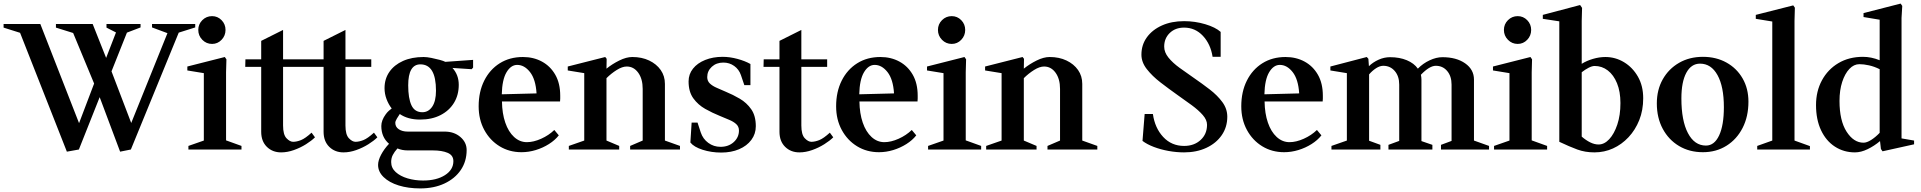

<svg xmlns="http://www.w3.org/2000/svg" viewBox="-30 -834 10715 1071"><path d="M343 12 82 -651 -10 -680V-700H195L411 -147L495 -368L378 -650L282 -680V-700H487L562 -511L617 -653L564 -680V-700H754V-681L678 -652L592 -436L702 -148L904 -649L818 -681V-700H1059V-681L967 -652L700 0L640 12L526 -292L410 0Z M1021 0V-20L1107 -50V-426L1015 -441V-463L1224 -516L1233 -503L1231 -431V-51L1317 -20V0ZM1153 -589Q1121 -589 1098.5 -612Q1076 -635 1076 -667Q1076 -699 1098.5 -721.5Q1121 -744 1153 -744Q1184 -744 1206 -721.5Q1228 -699 1228 -667Q1228 -635 1206 -612Q1184 -589 1153 -589Z M1538 16Q1490 16 1458.5 -15Q1427 -46 1427 -99V-461H1338L1339 -503H1427V-606L1549 -667V-503H1693V-461H1549V-134Q1549 -83 1568 -63Q1587 -43 1605 -43Q1625 -43 1649 -52.5Q1673 -62 1708 -94L1727 -68Q1708 -49 1677 -29.5Q1646 -10 1609.5 3Q1573 16 1538 16Z M1886 16Q1838 16 1806.5 -15Q1775 -46 1775 -99V-461H1686L1687 -503H1775V-606L1897 -667V-503H2041V-461H1897V-134Q1897 -83 1916 -63Q1935 -43 1953 -43Q1973 -43 1997 -52.5Q2021 -62 2056 -94L2075 -68Q2056 -49 2025 -29.5Q1994 -10 1957.5 3Q1921 16 1886 16Z M2314 217Q2247 217 2194 200.5Q2141 184 2110 154Q2079 124 2079 86Q2079 61 2095.5 29.5Q2112 -2 2140 -32Q2097 -69 2097 -131Q2097 -163 2122 -197Q2130 -208 2139 -216Q2148 -224 2155 -229Q2137 -252 2126 -281.5Q2115 -311 2115 -342Q2115 -394 2142 -433Q2169 -472 2218 -494Q2267 -516 2333 -516Q2351 -516 2376 -511Q2401 -506 2423 -500Q2445 -494 2454 -489L2609 -500V-457L2601 -448L2494 -455Q2529 -416 2529 -361Q2529 -304 2502.5 -260.5Q2476 -217 2427.5 -192Q2379 -167 2313 -167Q2245 -167 2200 -198Q2193 -188 2184 -173Q2175 -158 2175 -149Q2175 -126 2194.5 -113Q2214 -100 2244 -100H2450Q2503 -100 2538 -70Q2573 -40 2573 3Q2573 66 2540.5 114Q2508 162 2449.5 189.5Q2391 217 2314 217ZM2326 -208Q2360 -208 2381 -239Q2402 -270 2402 -328Q2402 -475 2315 -475Q2247 -475 2247 -358Q2247 -286 2265 -247Q2283 -208 2326 -208ZM2330 173Q2405 173 2452 143Q2499 113 2499 65Q2499 32 2467 18.5Q2435 5 2384 5H2244Q2213 5 2187 -6Q2170 13 2161 30.5Q2152 48 2152 70Q2152 103 2177.5 126Q2203 149 2243.5 161Q2284 173 2330 173Z M2879 15Q2811 15 2757 -18Q2703 -51 2671.5 -109Q2640 -167 2640 -241Q2640 -322 2671 -384Q2702 -446 2757.5 -481Q2813 -516 2887 -516Q2946 -516 2993 -490.5Q3040 -465 3067.5 -417Q3095 -369 3095 -300Q3095 -293 3095 -284.5Q3095 -276 3094 -268H2770Q2771 -201 2788.5 -150Q2806 -99 2837.5 -70Q2869 -41 2909 -41Q2946 -41 2988.5 -60Q3031 -79 3062 -109L3087 -79Q3066 -52 3032 -30.5Q2998 -9 2958.5 3Q2919 15 2879 15ZM2855 -472Q2820 -472 2795.5 -431Q2771 -390 2769 -308L2963 -313Q2958 -392 2926.5 -432Q2895 -472 2855 -472Z M3143 0V-20L3229 -50V-426L3137 -441V-463L3346 -516L3354 -506L3353 -451Q3385 -477 3424.5 -496.5Q3464 -516 3497 -516Q3550 -516 3591 -496.5Q3632 -477 3655.5 -443.5Q3679 -410 3679 -366V-50L3763 -20V0H3485V-20L3555 -50V-338Q3555 -394 3530 -428.5Q3505 -463 3466 -463Q3441 -463 3410 -443.5Q3379 -424 3353 -398V-50L3424 -20V0Z M3993 17Q3938 17 3889.5 1.5Q3841 -14 3821 -39L3828 -150H3861L3879 -95Q3891 -59 3921 -37Q3951 -15 3989 -15Q4034 -15 4063 -41.5Q4092 -68 4092 -106Q4092 -128 4076.5 -142Q4061 -156 4036.5 -166Q4012 -176 3984 -188Q3944 -204 3904 -226.5Q3864 -249 3837.5 -285.5Q3811 -322 3811 -380Q3811 -420 3835.5 -451Q3860 -482 3903.5 -499.5Q3947 -517 4001 -517Q4041 -517 4083.5 -505.5Q4126 -494 4156 -477V-359H4122L4103 -415Q4092 -447 4065.5 -466Q4039 -485 4005 -485Q3966 -485 3940.5 -461.5Q3915 -438 3915 -404Q3915 -382 3930 -368Q3945 -354 3968.5 -344Q3992 -334 4019 -322Q4058 -306 4096.5 -283.5Q4135 -261 4160.5 -224.5Q4186 -188 4186 -130Q4186 -87 4161 -53.5Q4136 -20 4092.5 -1.5Q4049 17 3993 17Z M4429 16Q4381 16 4349.5 -15Q4318 -46 4318 -99V-461H4229L4230 -503H4318V-606L4440 -667V-503H4584V-461H4440V-134Q4440 -83 4459 -63Q4478 -43 4496 -43Q4516 -43 4540 -52.5Q4564 -62 4599 -94L4618 -68Q4599 -49 4568 -29.5Q4537 -10 4500.5 3Q4464 16 4429 16Z M4873 15Q4805 15 4751 -18Q4697 -51 4665.5 -109Q4634 -167 4634 -241Q4634 -322 4665 -384Q4696 -446 4751.5 -481Q4807 -516 4881 -516Q4940 -516 4987 -490.5Q5034 -465 5061.5 -417Q5089 -369 5089 -300Q5089 -293 5089 -284.5Q5089 -276 5088 -268H4764Q4765 -201 4782.5 -150Q4800 -99 4831.5 -70Q4863 -41 4903 -41Q4940 -41 4982.5 -60Q5025 -79 5056 -109L5081 -79Q5060 -52 5026 -30.5Q4992 -9 4952.5 3Q4913 15 4873 15ZM4849 -472Q4814 -472 4789.5 -431Q4765 -390 4763 -308L4957 -313Q4952 -392 4920.5 -432Q4889 -472 4849 -472Z M5147 0V-20L5233 -50V-426L5141 -441V-463L5350 -516L5359 -503L5357 -431V-51L5443 -20V0ZM5279 -589Q5247 -589 5224.5 -612Q5202 -635 5202 -667Q5202 -699 5224.5 -721.5Q5247 -744 5279 -744Q5310 -744 5332 -721.5Q5354 -699 5354 -667Q5354 -635 5332 -612Q5310 -589 5279 -589Z M5471 0V-20L5557 -50V-426L5465 -441V-463L5674 -516L5682 -506L5681 -451Q5713 -477 5752.5 -496.5Q5792 -516 5825 -516Q5878 -516 5919 -496.5Q5960 -477 5983.5 -443.5Q6007 -410 6007 -366V-50L6091 -20V0H5813V-20L5883 -50V-338Q5883 -394 5858 -428.5Q5833 -463 5794 -463Q5769 -463 5738 -443.5Q5707 -424 5681 -398V-50L5752 -20V0Z M6575 16Q6532 16 6488 8Q6444 0 6406 -14.5Q6368 -29 6343 -48L6355 -198H6401Q6412 -120 6458.5 -70Q6505 -20 6575 -20Q6631 -20 6667 -53Q6703 -86 6703 -138Q6703 -165 6679.5 -192Q6656 -219 6618 -247Q6580 -275 6537 -305Q6489 -339 6443 -374.5Q6397 -410 6367 -448.5Q6337 -487 6337 -529Q6337 -584 6367.5 -626Q6398 -668 6451.5 -692Q6505 -716 6575 -716Q6636 -716 6693 -699Q6750 -682 6779 -656V-517H6734Q6723 -588 6680 -634Q6637 -680 6575 -680Q6526 -680 6495 -650Q6464 -620 6464 -574Q6464 -542 6488 -512.5Q6512 -483 6550 -455.5Q6588 -428 6630 -399Q6675 -368 6718 -335Q6761 -302 6788.5 -264.5Q6816 -227 6816 -183Q6816 -125 6785 -80Q6754 -35 6699.5 -9.5Q6645 16 6575 16Z M7133 15Q7065 15 7011 -18Q6957 -51 6925.5 -109Q6894 -167 6894 -241Q6894 -322 6925 -384Q6956 -446 7011.5 -481Q7067 -516 7141 -516Q7200 -516 7247 -490.5Q7294 -465 7321.5 -417Q7349 -369 7349 -300Q7349 -293 7349 -284.5Q7349 -276 7348 -268H7024Q7025 -201 7042.5 -150Q7060 -99 7091.5 -70Q7123 -41 7163 -41Q7200 -41 7242.5 -60Q7285 -79 7316 -109L7341 -79Q7320 -52 7286 -30.5Q7252 -9 7212.5 3Q7173 15 7133 15ZM7109 -472Q7074 -472 7049.5 -431Q7025 -390 7023 -308L7217 -313Q7212 -392 7180.5 -432Q7149 -472 7109 -472Z M7397 0V-20L7483 -50V-426L7391 -441V-463L7594 -516L7603 -506L7606 -465Q7629 -487 7660 -501Q7691 -515 7724 -515Q7777 -515 7817.5 -498Q7858 -481 7879 -451Q7907 -480 7944.5 -497.5Q7982 -515 8016 -515Q8094 -515 8143 -480.5Q8192 -446 8192 -390V-50L8276 -20V0H8008V-26L8067 -48V-362Q8067 -409 8042.5 -438Q8018 -467 7979 -467Q7944 -467 7896 -417Q7899 -402 7899 -390V-47L7960 -26V0H7715V-26L7775 -48V-362Q7775 -409 7750 -438Q7725 -467 7686 -467Q7667 -467 7646 -453.5Q7625 -440 7607 -419V-49L7670 -26V0Z M8304 0V-20L8390 -50V-426L8298 -441V-463L8507 -516L8516 -503L8514 -431V-51L8600 -20V0ZM8436 -589Q8404 -589 8381.5 -612Q8359 -635 8359 -667Q8359 -699 8381.5 -721.5Q8404 -744 8436 -744Q8467 -744 8489 -721.5Q8511 -699 8511 -667Q8511 -635 8489 -612Q8467 -589 8436 -589Z M8864 16Q8812 16 8768.5 0Q8725 -16 8668 -43V-715L8576 -729V-751L8784 -806L8795 -790L8793 -718V-478Q8820 -495 8855.5 -505.5Q8891 -516 8925 -516Q8981 -516 9029 -487Q9077 -458 9106.5 -406.5Q9136 -355 9136 -286Q9136 -219 9114 -164Q9092 -109 9054 -68.5Q9016 -28 8967.5 -6Q8919 16 8864 16ZM8887 -28Q8919 -28 8946.5 -57.5Q8974 -87 8991.5 -139Q9009 -191 9009 -259Q9009 -323 8990 -369.5Q8971 -416 8938.5 -441Q8906 -466 8865 -466Q8851 -466 8831.5 -456Q8812 -446 8793 -431V-72Q8816 -52 8840 -40Q8864 -28 8887 -28Z M9469 15Q9394 15 9336 -19.5Q9278 -54 9245 -115.5Q9212 -177 9212 -257Q9212 -333 9245 -391.5Q9278 -450 9336 -483.5Q9394 -517 9469 -517Q9543 -517 9600.5 -485Q9658 -453 9690.5 -396.5Q9723 -340 9723 -267Q9723 -184 9690.5 -120.5Q9658 -57 9600.5 -21Q9543 15 9469 15ZM9486 -22Q9533 -22 9559.5 -78.5Q9586 -135 9586 -236Q9586 -351 9550.5 -415Q9515 -479 9453 -479Q9404 -479 9376.5 -428Q9349 -377 9349 -285Q9349 -161 9385.5 -91.5Q9422 -22 9486 -22Z M9772 0V-20L9856 -50V-714L9764 -729V-751L9973 -804L9982 -791L9980 -718V-50L10066 -19V0Z M10471 10 10462 -3 10457 -47Q10425 -20 10388 -2Q10351 16 10317 16Q10255 16 10205.5 -16Q10156 -48 10128 -107.5Q10100 -167 10100 -248Q10100 -325 10133 -386Q10166 -447 10225 -482Q10284 -517 10362 -517Q10408 -517 10455 -498V-724L10365 -739V-761L10572 -814L10581 -801L10577 -734V-62L10647 -50V-29ZM10365 -38Q10383 -38 10407 -53Q10431 -68 10455 -93V-448Q10425 -463 10395.5 -469.5Q10366 -476 10342 -476Q10311 -476 10286 -449.5Q10261 -423 10246 -377Q10231 -331 10231 -271Q10231 -161 10270.5 -99.5Q10310 -38 10365 -38Z"/></svg>

Font: Wittgenstein Semibold
Style: Regular
Weight: 600
Designer: Jörg Drees
Foundry: Jörg Drees
Version: Version 1.303; ttfautohint (v1.8.4.7-5d5b)